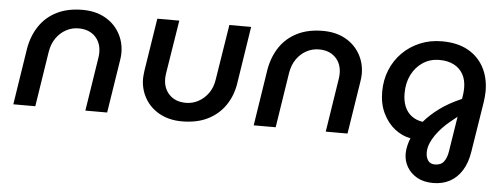

<svg xmlns="http://www.w3.org/2000/svg" viewBox="-49 -652 2626 1001"><g transform="rotate(5 1264.0 -152.0)"><path d="M29 0 75 -296Q87 -364 121.5 -415Q156 -466 212.5 -494Q269 -522 346 -522Q414 -522 463.5 -494.5Q513 -467 540 -420Q567 -373 567 -316Q567 -307 566 -296Q565 -285 563 -274L520 0H406L450 -282Q451 -289 451.5 -295.5Q452 -302 452 -308Q452 -360 420 -392Q388 -424 334 -424Q299 -424 268.5 -407.5Q238 -391 217 -361Q196 -331 189 -289L144 0Z M1229 -510 1183 -214Q1173 -146 1138 -95Q1103 -44 1046.5 -16Q990 12 912 12Q845 12 795 -15.5Q745 -43 718 -90Q691 -137 691 -194Q691 -203 692.5 -214.5Q694 -226 695 -236L738 -510H853L808 -228Q807 -221 806.5 -214.5Q806 -208 806 -202Q806 -151 838 -118.5Q870 -86 925 -86Q959 -86 989.5 -102.5Q1020 -119 1041.5 -149Q1063 -179 1069 -221L1115 -510Z M1287 0 1333 -296Q1345 -364 1379.5 -415Q1414 -466 1470.5 -494Q1527 -522 1604 -522Q1672 -522 1721.5 -494.5Q1771 -467 1798 -420Q1825 -373 1825 -316Q1825 -307 1824 -296Q1823 -285 1821 -274L1778 0H1664L1708 -282Q1709 -289 1709.5 -295.5Q1710 -302 1710 -308Q1710 -360 1678 -392Q1646 -424 1592 -424Q1557 -424 1526.5 -407.5Q1496 -391 1475 -361Q1454 -331 1447 -289L1402 0Z M2245 218Q2195 218 2160.5 198.5Q2126 179 2107.5 147Q2089 115 2089 78Q2089 57 2094.5 34.5Q2100 12 2107 -4Q2063 -12 2025 -41.5Q1987 -71 1963 -120Q1939 -169 1939 -233Q1939 -295 1960.5 -347.5Q1982 -400 2021 -439Q2060 -478 2112.5 -500Q2165 -522 2227 -522Q2308 -522 2363 -491.5Q2418 -461 2447 -407Q2476 -353 2476 -282Q2476 -268 2474.5 -253.5Q2473 -239 2471 -224L2429 40Q2420 97 2395 137Q2370 177 2332 197.5Q2294 218 2245 218ZM2246 121Q2277 121 2292.5 100.5Q2308 80 2313 46L2342 -137Q2324 -123 2304 -106.5Q2284 -90 2265.5 -70.5Q2247 -51 2232 -29.5Q2217 -8 2207.5 15Q2198 38 2198 62Q2198 87 2209.5 104Q2221 121 2246 121ZM2163 -95Q2193 -131 2240.5 -166.5Q2288 -202 2357 -232L2361 -258Q2362 -267 2362.5 -274.5Q2363 -282 2363 -290Q2363 -332 2346 -362Q2329 -392 2297.5 -408Q2266 -424 2223 -424Q2174 -424 2136.5 -399.5Q2099 -375 2077.5 -332.5Q2056 -290 2056 -235Q2056 -195 2068.5 -165.5Q2081 -136 2105 -118Q2129 -100 2163 -95Z"/></g></svg>

Font: MuseoModerno Medium
Style: Italic
Weight: 500
Italic angle: -9°
Designer: Pablo Cosgaya, Héctor Gatti, Marcela Romero, and the Authors of The MuseoModerno Project.
Foundry: Omnibus-Type Team
Version: Version 1.003